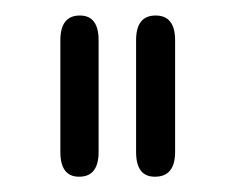

<svg xmlns="http://www.w3.org/2000/svg" viewBox="-20 -653 306 250"><path d="M181.6 -422.9Q157.2 -422.9 157.2 -455.1V-600.6Q157.2 -632.8 182.6 -632.8Q208 -632.8 208 -600.6V-455.1Q208 -422.9 181.6 -422.9ZM83 -422.9Q58.6 -422.9 58.6 -455.1V-600.6Q58.6 -632.8 84 -632.8Q108.4 -632.8 108.4 -600.6V-455.1Q108.4 -422.9 83 -422.9Z"/></svg>

Font: Jura
Style: Book
Weight: 400
Version: Version 2.3